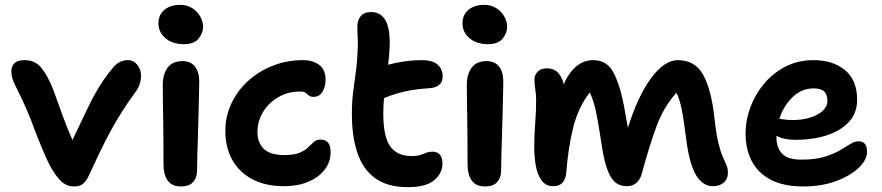

<svg xmlns="http://www.w3.org/2000/svg" viewBox="-20 -762 3651 795"><path d="M287 10Q261 10 241.5 -4.5Q222 -19 202 -51Q187 -73 170.5 -110Q154 -147 137.5 -188.5Q121 -230 108 -266Q88 -315 73.5 -346Q59 -377 48.5 -397.5Q38 -418 32.5 -433.5Q27 -449 27 -468Q27 -487 39.5 -500Q52 -513 81 -513Q127 -513 153 -479Q179 -445 200 -392Q218 -342 238 -287Q258 -232 280 -182Q308 -240 332 -291.5Q356 -343 383.5 -390.5Q411 -438 449 -483Q474 -513 509 -513Q533 -513 548.5 -493.5Q564 -474 564 -450Q564 -415 546 -388Q512 -342 487 -302.5Q462 -263 440 -223Q418 -183 396 -137.5Q374 -92 347 -33Q335 -9 322 0.5Q309 10 287 10Z M729 10Q691 10 674 -15Q657 -40 657 -80Q657 -149 656.5 -197Q656 -245 655.5 -280.5Q655 -316 654.5 -347Q654 -378 654 -413Q654 -453 673.5 -481Q693 -509 737 -509Q767 -509 785.5 -488.5Q804 -468 805 -427Q805 -406 804 -369.5Q803 -333 802 -288.5Q801 -244 799.5 -199Q798 -154 797 -116Q796 -78 796 -56Q796 -27 780 -8.5Q764 10 729 10ZM741 -579Q694 -579 665 -604Q636 -629 636 -665Q636 -701 661 -721.5Q686 -742 725 -742Q755 -742 776.5 -728Q798 -714 809.5 -693Q821 -672 821 -651Q821 -626 802.5 -602.5Q784 -579 741 -579Z M1157 9Q1079 9 1024.5 -20Q970 -49 941.5 -100.5Q913 -152 913 -220Q913 -281 938.5 -334.5Q964 -388 1008.5 -428Q1053 -468 1111 -490.5Q1169 -513 1234 -513Q1275 -513 1301.5 -493.5Q1328 -474 1328 -432Q1328 -402 1315 -381.5Q1302 -361 1279 -361Q1265 -361 1259 -366.5Q1253 -372 1246 -377.5Q1239 -383 1222 -383Q1172 -383 1132 -359.5Q1092 -336 1069 -298Q1046 -260 1046 -214Q1046 -172 1072 -146Q1098 -120 1158 -120Q1198 -120 1220.5 -129.5Q1243 -139 1256 -152Q1269 -165 1279.5 -174.5Q1290 -184 1308 -184Q1349 -184 1349 -132Q1349 -91 1324 -59Q1299 -27 1255.5 -9Q1212 9 1157 9Z M1669 13Q1584 13 1533 -24.5Q1482 -62 1459.5 -130Q1437 -198 1437 -288Q1437 -339 1442 -379.5Q1447 -420 1452.5 -457.5Q1458 -495 1460 -536Q1463 -579 1461 -606Q1459 -633 1460 -658Q1461 -679 1474 -695.5Q1487 -712 1517 -712Q1558 -712 1577.5 -675.5Q1597 -639 1593 -558Q1592 -541 1590.5 -525Q1589 -509 1587 -494Q1620 -503 1655.5 -508Q1691 -513 1724 -513Q1772 -513 1792.5 -494Q1813 -475 1813 -446Q1813 -423 1799 -411Q1785 -399 1761 -397Q1699 -393 1657 -383.5Q1615 -374 1570 -356Q1569 -342 1568 -326Q1567 -310 1567 -293Q1567 -194 1596.5 -155Q1626 -116 1683 -116Q1707 -116 1721 -120.5Q1735 -125 1745.5 -129.5Q1756 -134 1770 -134Q1812 -134 1812 -85Q1812 -44 1777.5 -15.5Q1743 13 1669 13Z M1988 10Q1950 10 1933 -15Q1916 -40 1916 -80Q1916 -149 1915.5 -197Q1915 -245 1914.5 -280.5Q1914 -316 1913.5 -347Q1913 -378 1913 -413Q1913 -453 1932.5 -481Q1952 -509 1996 -509Q2026 -509 2044.5 -488.5Q2063 -468 2064 -427Q2064 -406 2063 -369.5Q2062 -333 2061 -288.5Q2060 -244 2058.5 -199Q2057 -154 2056 -116Q2055 -78 2055 -56Q2055 -27 2039 -8.5Q2023 10 1988 10ZM2000 -579Q1953 -579 1924 -604Q1895 -629 1895 -665Q1895 -701 1920 -721.5Q1945 -742 1984 -742Q2014 -742 2035.5 -728Q2057 -714 2068.5 -693Q2080 -672 2080 -651Q2080 -626 2061.5 -602.5Q2043 -579 2000 -579Z M2271 9Q2240 9 2222.5 -15Q2205 -39 2198.5 -76.5Q2192 -114 2192 -155Q2192 -201 2196 -250.5Q2200 -300 2200 -346Q2200 -370 2196.5 -391Q2193 -412 2193 -433Q2193 -451 2206 -465Q2219 -479 2244 -479Q2274 -479 2291 -460.5Q2308 -442 2314 -413Q2335 -461 2366 -487Q2397 -513 2436 -513Q2493 -513 2520 -462Q2547 -411 2564 -322Q2573 -268 2580 -233Q2621 -364 2676 -438.5Q2731 -513 2787 -513Q2858 -513 2892 -451.5Q2926 -390 2939 -267Q2946 -204 2955 -168Q2964 -132 2973 -112Q2982 -92 2988 -78Q2994 -64 2994 -46Q2994 -21 2977 -6Q2960 9 2932 9Q2891 9 2863.5 -34.5Q2836 -78 2822 -180Q2814 -243 2808 -280.5Q2802 -318 2795.5 -339.5Q2789 -361 2781 -378Q2729 -321 2699 -240.5Q2669 -160 2638 -45Q2631 -18 2614.5 -4.5Q2598 9 2576 9Q2528 9 2505 -36.5Q2482 -82 2470 -170Q2458 -251 2448 -298.5Q2438 -346 2422 -379Q2374 -318 2353 -232Q2332 -146 2325 -50Q2321 9 2271 9Z M3307 10Q3223 10 3170 -18.5Q3117 -47 3092 -96.5Q3067 -146 3067 -210Q3067 -263 3086.5 -316.5Q3106 -370 3143 -414.5Q3180 -459 3232 -486Q3284 -513 3349 -513Q3429 -513 3479 -471.5Q3529 -430 3529 -349Q3529 -293 3494.5 -256.5Q3460 -220 3402.5 -201.5Q3345 -183 3276 -183Q3249 -183 3229 -187.5Q3209 -192 3195 -200Q3195 -197 3195 -193Q3195 -151 3218 -126Q3241 -101 3298 -101Q3355 -101 3393 -112.5Q3431 -124 3456.5 -139Q3482 -154 3500.5 -165.5Q3519 -177 3536 -177Q3570 -177 3570 -133Q3570 -100 3535.5 -67Q3501 -34 3441.5 -12Q3382 10 3307 10ZM3349 -396Q3299 -396 3261.5 -359.5Q3224 -323 3207 -270Q3217 -269 3230 -267Q3243 -265 3263 -265Q3301 -265 3334 -275Q3367 -285 3386.5 -303Q3406 -321 3406 -344Q3406 -370 3393 -383Q3380 -396 3349 -396Z"/></svg>

Font: Shantell Sans Normal
Style: Regular
Weight: 600
Designer: Stephen Nixon, Anya Danilova, Shantell Martin
Foundry: Arrow Type
Version: Version 1.009;[a7da0bfa3]